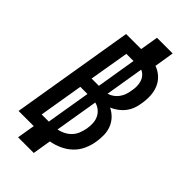

<svg xmlns="http://www.w3.org/2000/svg" viewBox="-291 -909 1082 1082"><g transform="rotate(45 250.0 -368.0)"><path d="M104 107 122 0H1L123 -735H243L261 -843H386L367 -725Q396 -715 418.5 -694Q441 -673 452.5 -645Q464 -617 465.5 -584.5Q467 -552 461 -520Q458 -498 450 -476Q442 -454 427.5 -435Q413 -416 393.5 -401.5Q374 -387 352 -378Q377 -366 396 -346.5Q415 -327 425.5 -301.5Q436 -276 437 -246.5Q438 -217 433 -188Q428 -155 413.5 -122Q399 -89 373 -64Q347 -39 314 -24Q281 -9 247 -3L229 107ZM163 -420H221L260 -657H203ZM287 -423Q304 -428 319.5 -439Q335 -450 345.5 -465Q356 -480 362 -497Q368 -514 370 -531Q374 -549 374 -567.5Q374 -586 369 -603Q364 -620 352.5 -633.5Q341 -647 325 -653ZM164 -78 208 -342H151L107 -78ZM230 -81Q251 -85 271.5 -95.5Q292 -106 307.5 -122.5Q323 -139 331 -160Q339 -181 343 -202Q347 -224 346 -246.5Q345 -269 336 -288Q327 -307 310.5 -320.5Q294 -334 273 -339Z"/></g></svg>

Font: Iosevka SS04 Extrabold Oblique
Style: Regular
Weight: 800
Italic angle: -9°
Monospace: yes
Designer: Belleve Invis
Foundry: Belleve Invis
Version: Version 19.0.0; ttfautohint (v1.8.4)